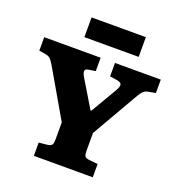

<svg xmlns="http://www.w3.org/2000/svg" viewBox="-159 -1042 1081 1170"><g transform="rotate(20 381.5 -456.5)"><path d="M192 0V-86L251 -92Q269 -95 275.5 -104.5Q282 -114 282 -143V-250L105 -555Q92 -577 81 -590Q70 -603 45 -607L4 -614V-701H370V-614L323 -607Q306 -605 303.5 -592.5Q301 -580 314 -557L422 -378H427L528 -550Q543 -577 539.5 -589.5Q536 -602 510 -607L463 -614V-701H760V-614L710 -605Q692 -601 680 -588.5Q668 -576 653 -549L483 -254V-139Q483 -114 489 -104.5Q495 -95 515 -92L574 -86V0ZM234 -785V-913H586V-785Z"/></g></svg>

Font: Literata ExtraBold
Style: Regular
Weight: 800
Designer: Latin by Veronika Burian and Jose Scaglione. Greek by Irene Vlachou. Cyrillic by Vera Evstafieva.
Foundry: TypeTogether
Version: Version 3.103;gftools[0.9.29]